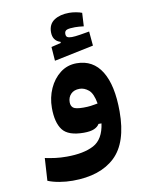

<svg xmlns="http://www.w3.org/2000/svg" viewBox="-93 -687 772 993"><g transform="rotate(-10 293.0 -190.0)"><path d="M208 239.3Q173.3 239.3 138.4 233.4Q103.5 227.5 78.1 216.8L85.4 98.6Q114.3 104.5 140.4 107.9Q166.5 111.3 199.2 111.3Q288.1 111.3 341.1 83.3Q394 55.2 405.3 -26.9H389.6Q381.3 -12.2 361.8 -3.7Q342.3 4.9 307.1 4.9Q225.6 4.9 196 -34.2Q166.5 -73.2 166.5 -149.9Q166.5 -204.1 187.5 -251Q208.5 -297.9 245.8 -326.7Q283.2 -355.5 332 -355.5Q418.5 -355.5 463.4 -282.2Q508.3 -209 508.3 -71.8Q508.3 92.3 430.4 165.8Q352.5 239.3 208 239.3ZM403.3 -131.8Q394 -185.5 371.6 -204.1Q349.1 -222.7 324.7 -222.7Q294.9 -222.7 278.6 -205.8Q262.2 -189 262.2 -163.1Q262.2 -143.6 274.4 -133.5Q286.6 -123.5 328.6 -123.5Q349.1 -123.5 366.7 -125.7Q384.3 -127.9 403.3 -131.8ZM224.6 -387.7 219.2 -460.9 270 -473.1V-479Q230 -491.2 230 -536.6Q230 -578.6 260.7 -598.9Q291.5 -619.1 339.4 -619.1Q356.4 -619.1 375.2 -615.7Q394 -612.3 406.2 -607.4L402.3 -537.1Q376 -540.5 356.4 -540.5Q328.1 -540.5 314.7 -535.9Q301.3 -531.2 301.3 -515.6Q301.3 -502 308.8 -497.6Q316.4 -493.2 332.5 -493.2Q348.1 -493.2 375.5 -497.6Q402.8 -502 424.8 -505.9L431.6 -430.7Z"/></g></svg>

Font: Cascadia Code NF
Style: Bold
Weight: 700
Monospace: yes
Designer: Aaron Bell
Foundry: Saja Typeworks
Version: Version 2404.023; ttfautohint (v1.8.4)